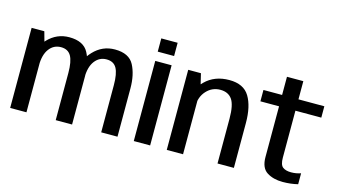

<svg xmlns="http://www.w3.org/2000/svg" viewBox="-85 -1063 2423 1372"><g transform="rotate(15 1126.0 -377.0)"><path d="M48.5 0H169V-496.5L142.5 -592.5H48.5ZM385.5 0H506.5V-357.5Q506.5 -458.5 469.5 -528Q432.5 -597.5 327 -597.5Q235 -597.5 169.5 -529Q104 -460.5 104 -375L168.5 -345.5Q168.5 -426 201.5 -469.8Q234.5 -513.5 288 -513.5Q340 -513.5 362.8 -473.8Q385.5 -434 385.5 -348.5ZM722 0H842.5V-357.5Q842.5 -458.5 806 -528Q769.5 -597.5 664.5 -597.5Q572 -597.5 506.8 -528.2Q441.5 -459 441.5 -375L505.5 -345.5Q505.5 -426 538.8 -469.8Q572 -513.5 625 -513.5Q677.5 -513.5 699.8 -473.8Q722 -434 722 -348.5Z M963 0H1084V-593H963ZM963 -759.5V-661.5H1084V-759.5Z M1207 0H1327.5V-482L1301 -592.5H1207ZM1582.5 0H1703.5V-332Q1703.5 -455 1660.2 -526.5Q1617 -598 1511 -598Q1402 -598 1333.5 -530Q1265 -462 1265 -388L1323.5 -354.5Q1323.5 -424 1365 -469Q1406.5 -514 1466.5 -514Q1525 -514 1553.8 -473.5Q1582.5 -433 1582.5 -331Z M2065.5 7Q2124 7 2177.5 -6V-87Q2142.5 -75 2106 -75Q2066 -75 2044.2 -91.8Q2022.5 -108.5 2022.5 -161.5V-508.5H2214V-592.5H2022.5V-727H1901.5V-592.5H1763.5V-508.5H1901.5V-133.5Q1901.5 -53 1948.8 -23Q1996 7 2065.5 7Z"/></g></svg>

Font: Anybody UltraCondensed Thin Medium
Style: Regular
Weight: 500
Version: Version 1.111